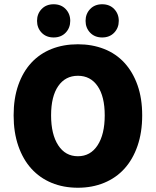

<svg xmlns="http://www.w3.org/2000/svg" viewBox="-20 -870 732 902"><path d="M232 -694Q197 -694 175.5 -716.5Q154 -739 154 -772Q154 -805 175.5 -827.5Q197 -850 232 -850Q267 -850 288.5 -827.5Q310 -805 310 -772Q310 -739 288.5 -716.5Q267 -694 232 -694ZM460 -694Q425 -694 403.5 -716.5Q382 -739 382 -772Q382 -805 403.5 -827.5Q425 -850 460 -850Q495 -850 516.5 -827.5Q538 -805 538 -772Q538 -739 516.5 -716.5Q495 -694 460 -694ZM346 12Q278 12 222.5 -11Q167 -34 127.5 -77.5Q88 -121 66 -184.5Q44 -248 44 -328Q44 -408 66 -470.5Q88 -533 127.5 -575.5Q167 -618 222.5 -640Q278 -662 346 -662Q413 -662 469 -640Q525 -618 564.5 -575Q604 -532 626 -470Q648 -408 648 -328Q648 -248 626 -184.5Q604 -121 564.5 -77.5Q525 -34 469 -11Q413 12 346 12ZM346 -136Q405 -136 438.5 -187.5Q472 -239 472 -328Q472 -417 438.5 -465.5Q405 -514 346 -514Q287 -514 253.5 -465.5Q220 -417 220 -328Q220 -239 253.5 -187.5Q287 -136 346 -136Z"/></svg>

Font: TypoPRO Source Sans Pro
Style: Regular
Weight: 900
Designer: Paul D. Hunt
Foundry: Adobe Systems Incorporated
Version: Version 2.020;PS 2.000;hotconv 1.0.86;makeotf.lib2.5.63406